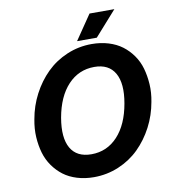

<svg xmlns="http://www.w3.org/2000/svg" viewBox="-98 -1003 1007 1104"><g transform="rotate(-10 405.5 -450.5)"><path d="M644 -916 516.1 -772H400.9L499 -916ZM361.8 15.1Q309.1 15.1 263.7 1.2Q218.3 -12.7 185.1 -37.8Q151.9 -63 126.7 -98.6Q101.6 -134.3 89.1 -177.2Q76.7 -220.2 73.7 -269.5Q70.8 -318.8 81.1 -372.1Q94.2 -448.2 129.4 -515.4Q164.6 -582.5 215.6 -632.8Q266.6 -683.1 335.2 -712.2Q403.8 -741.2 480 -741.2Q532.7 -741.2 578.1 -727.3Q623.5 -713.4 657 -688.2Q690.4 -663.1 715.6 -627.4Q740.7 -591.8 752.9 -548.8Q765.1 -505.9 768.3 -456.5Q771.5 -407.2 761.2 -354Q748 -277.8 712.9 -210.7Q677.7 -143.6 626.7 -93.3Q575.7 -43 506.8 -13.9Q438 15.1 361.8 15.1ZM370.1 -117.2Q460.9 -117.2 523.4 -184.3Q585.9 -251.5 606.9 -372.1Q627 -485.8 591.8 -547.4Q556.6 -608.9 472.2 -608.9Q380.9 -608.9 318.1 -542Q255.4 -475.1 233.9 -354Q214.4 -239.7 249.5 -178.5Q284.7 -117.2 370.1 -117.2Z"/></g></svg>

Font: Stilu SemiBold
Style: Italic
Weight: 600
Italic angle: -10°
Designer: Genilson Lima Santos
Foundry: Genilson Lima Santos
Version: Version 1.200;PS 001.200;hotconv 1.0.88;makeotf.lib2.5.64775